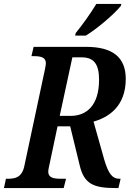

<svg xmlns="http://www.w3.org/2000/svg" viewBox="-39 -951 662 971"><path d="M341 -771H395C455 -807 543 -884 572 -921L575 -931H448C420 -884 376 -823 344 -784ZM-19 0H283L295 -47H267C231 -47 205 -53 205 -83C205 -90 207 -101 211 -118L252 -312H316L364 -115C386 -21 434 0 545 0H560L571 -47H564C528 -47 509 -75 489 -141L434 -336C509 -357 597 -412 597 -552C597 -661 531 -714 397 -714H131L120 -667H132C168 -667 193 -661 193 -631C193 -625 191 -615 188 -599L84 -111C72 -54 38 -47 2 -47H-9ZM319 -365H263L327 -661H374C434 -661 462 -629 462 -548C462 -416 397 -365 319 -365Z"/></svg>

Font: Noto Serif Condensed SemiBold
Style: Italic
Weight: 600
Width: 3
Italic angle: -12°
Designer: Monotype Design Team
Foundry: Monotype Imaging Inc.
Version: Version 2.014